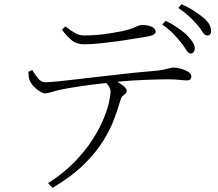

<svg xmlns="http://www.w3.org/2000/svg" viewBox="-20 -831 1040 915"><path d="M842 -629Q826 -649 805.5 -670.5Q785 -692 753 -714L770 -732Q805 -714 831.5 -695.5Q858 -677 874 -660Q892 -641 900.5 -626.5Q909 -612 908 -597Q907 -587 901.5 -581Q896 -575 887 -576Q877 -577 867.5 -593Q858 -609 842 -629ZM919 -714Q902 -734 882 -752.5Q862 -771 830 -793L845 -811Q881 -795 906.5 -778Q932 -761 950 -746Q970 -729 978 -713.5Q986 -698 986 -683Q986 -672 980.5 -666.5Q975 -661 966 -662Q954 -663 945 -679Q936 -695 919 -714ZM115 -489 134 -497Q146 -476 161.5 -457.5Q177 -439 194 -439Q215 -439 254 -443Q293 -447 345 -453Q397 -459 457 -466Q517 -473 580 -480Q643 -487 704 -492Q740 -495 759 -499Q778 -503 788 -506Q798 -509 807 -509Q823 -509 842.5 -503.5Q862 -498 877 -488.5Q892 -479 892 -467Q892 -460 888 -454Q884 -448 869 -448Q859 -448 835 -450.5Q811 -453 777 -453Q743 -453 673.5 -450.5Q604 -448 525 -440Q476 -435 422 -428Q368 -421 325.5 -414Q283 -407 266 -403Q244 -398 226.5 -392.5Q209 -387 194 -386Q185 -386 169.5 -395.5Q154 -405 140.5 -419.5Q127 -434 122 -447Q118 -455 117 -464.5Q116 -474 115 -489ZM231 64 209 42Q284 -6 336 -60Q388 -114 422 -167.5Q456 -221 474.5 -267Q493 -313 500 -346.5Q507 -380 507 -393Q507 -408 498 -421Q489 -434 467 -453L501 -461Q514 -455 533.5 -444.5Q553 -434 568.5 -421.5Q584 -409 584 -398Q584 -390 578 -385Q572 -380 565 -374Q558 -368 555 -357Q544 -319 526 -269Q508 -219 474 -163Q440 -107 381.5 -49Q323 9 231 64ZM678 -656Q650 -652 612.5 -645.5Q575 -639 534 -633.5Q493 -628 453.5 -624Q414 -620 380 -620Q346 -620 322.5 -638.5Q299 -657 275 -690L292 -705Q320 -683 339.5 -672.5Q359 -662 384 -662Q412 -662 442.5 -664.5Q473 -667 503 -672Q533 -677 560 -682Q592 -689 609 -695.5Q626 -702 636.5 -707Q647 -712 658 -712Q684 -712 703 -703.5Q722 -695 722 -681Q722 -672 712 -666Q702 -660 678 -656Z"/></svg>

Font: Noto Serif JP
Style: Regular
Weight: 200
Designer: Ryoko NISHIZUKA 西塚涼子 (kana & ideographs); Frank Grießhammer (Latin, Greek & Cyrillic); Wenlong ZHANG 张文龙 (bopomofo); San
Foundry: Adobe
Version: Version 2.001;hotconv 1.1.0;makeotfexe 2.6.0